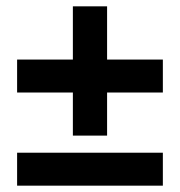

<svg xmlns="http://www.w3.org/2000/svg" viewBox="-20 -586 568 606"><path d="M210 -294V-158H318V-294H494V-398H318V-566H210V-398H34V-294ZM34 -104V0H494V-104Z"/></svg>

Font: Cambridge Sans Bold
Style: Regular
Weight: 700
Version: Version 2.020;PS 002.020;hotconv 1.0.88;makeotf.lib2.5.64775